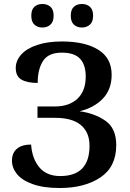

<svg xmlns="http://www.w3.org/2000/svg" viewBox="-20 -932 650 963"><path d="M40 -126Q40 -165 65 -186Q90 -207 136 -207Q141 -136 177.5 -92.5Q214 -49 282 -49Q429 -49 429 -201Q429 -268 386 -304.5Q343 -341 256 -341H168V-398H255Q327 -398 368.5 -437Q410 -476 410 -548Q410 -607 381.5 -637.5Q353 -668 290 -668Q223 -668 196 -626.5Q169 -585 169 -516Q117 -516 88 -532.5Q59 -549 59 -591Q59 -628 86.5 -658.5Q114 -689 166.5 -706.5Q219 -724 291 -724Q406 -724 473 -682.5Q540 -641 540 -557Q540 -483 495.5 -437Q451 -391 379 -374Q454 -364 508.5 -326.5Q563 -289 563 -204Q563 -95 483.5 -42Q404 11 280 11Q198 11 144 -8.5Q90 -28 65 -59Q40 -90 40 -126ZM137 -853Q137 -884 152.5 -898Q168 -912 193 -912Q217 -912 233 -898Q249 -884 249 -853Q249 -823 233 -808.5Q217 -794 193 -794Q168 -794 152.5 -808.5Q137 -823 137 -853ZM335 -853Q335 -884 350.5 -898Q366 -912 391 -912Q415 -912 431 -898Q447 -884 447 -853Q447 -823 431 -808.5Q415 -794 391 -794Q366 -794 350.5 -808.5Q335 -823 335 -853Z"/></svg>

Font: Noto Serif SemiBold
Style: Regular
Weight: 600
Designer: Monotype Design Team
Foundry: Monotype Imaging Inc.
Version: Version 1.001